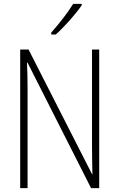

<svg xmlns="http://www.w3.org/2000/svg" viewBox="-20 -969 615 989"><path d="M401 -942V-949H357C327 -901 287 -850 244 -801V-791H267C310 -829 369 -895 401 -942ZM491 0V-714H454V-211C454 -174 455 -120 456 -72H454L127 -714H84V0H122V-512C122 -566 121 -606 119 -646H122L449 0Z"/></svg>

Font: Noto Sans Gujarati Condensed ExtraLight
Style: Regular
Weight: 200
Width: 3
Designer: Jelle Bosma - Monotype Design Team, Universal Thirst
Foundry: Monotype Imaging Inc.
Version: Version 2.106